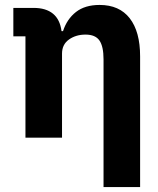

<svg xmlns="http://www.w3.org/2000/svg" viewBox="-20 -557 640 777"><path d="M83 0V-410H34V-525H116Q166 -525 194.5 -501.5Q223 -478 229 -431H235Q251 -480 287.5 -508.5Q324 -537 383 -537Q463 -537 505 -483Q547 -429 547 -329V200H399V-317Q399 -369 382.5 -393Q366 -417 326 -417Q287 -417 259 -397Q231 -377 231 -340V0Z"/></svg>

Font: iA Writer Duo V
Style: Regular
Weight: 400
Designer: Mike Abbink, Paul van der Laan, Pieter van Rosmalen, Oliver Reichenstein
Foundry: Information Architects Inc.
Version: Version 2.000